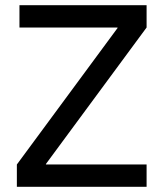

<svg xmlns="http://www.w3.org/2000/svg" viewBox="-20 -720 625 740"><path d="M45 -86 433 -612V-614H55V-700H545V-614L157 -88V-86H545V0H45Z"/></svg>

Font: PT Root UI Medium
Style: Regular
Weight: 500
Designer: Vitaly Kuzmin
Foundry: ParaType Ltd.
Version: Version 2.001G